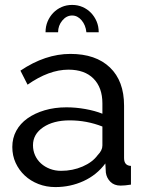

<svg xmlns="http://www.w3.org/2000/svg" viewBox="-20 -750 594 780"><path d="M205 10Q168 10 136 -2.5Q104 -15 80.5 -37Q57 -59 43.5 -88.5Q30 -118 30 -153Q30 -189 46 -218.5Q62 -248 91.5 -269Q121 -290 161.5 -302Q202 -314 250 -314Q288 -314 327 -307Q366 -300 396 -288V-330Q396 -394 360 -430.5Q324 -467 258 -467Q179 -467 92 -406L63 -463Q164 -531 266 -531Q369 -531 426.5 -476Q484 -421 484 -321V-108Q484 -77 512 -76V0Q498 2 489 3Q480 4 470 4Q444 4 428.5 -11.5Q413 -27 410 -49L408 -86Q373 -39 319.5 -14.5Q266 10 205 10ZM228 -56Q275 -56 315.5 -73.5Q356 -91 377 -120Q396 -139 396 -159V-236Q332 -261 263 -261Q197 -261 155.5 -233Q114 -205 114 -160Q114 -138 122.5 -119Q131 -100 146.5 -86Q162 -72 183 -64Q204 -56 228 -56ZM273 -687Q250 -687 233 -666.5Q216 -646 216 -619H165Q165 -643 173.5 -663Q182 -683 196.5 -698Q211 -713 230.5 -721.5Q250 -730 273 -730Q296 -730 315.5 -721.5Q335 -713 349.5 -698Q364 -683 372.5 -663Q381 -643 381 -619H331Q328 -648 311.5 -667.5Q295 -687 273 -687Z"/></svg>

Font: Raleway Medium Alt1
Style: Regular
Weight: 500
Designer: Matt McInerney, Pablo Impallari, Rodrigo Fuenzalida
Foundry: Matt McInerney, Pablo Impallari, Rodrigo Fuenzalida
Version: Version 3.000g; ttfautohint (v1.5) -l 8 -r 28 -G 28 -x 14 -D